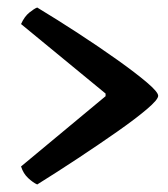

<svg xmlns="http://www.w3.org/2000/svg" viewBox="-20 -533 447 511"><path d="M79 -42Q68 -47 55 -59Q42 -71 36 -90L261 -277V-284L36 -469Q45 -489 58 -499.5Q71 -510 79 -513Q132 -481 188 -444.5Q244 -408 292.5 -373.5Q341 -339 371 -313.5Q401 -288 401 -278Q401 -268 371 -242.5Q341 -217 292.5 -183Q244 -149 188 -112Q132 -75 79 -42Z"/></svg>

Font: Texturina Medium 12pt
Style: Bold
Weight: 700
Version: Version 1.002